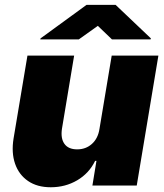

<svg xmlns="http://www.w3.org/2000/svg" viewBox="-20 -779 689 806"><path d="M397.7 -238.6 448.9 -545.5H644.9L554 0H367.9L384.9 -103.7H379.3Q354 -51.5 304.2 -22.2Q254.3 7.1 193.2 7.1Q136 7.1 97.7 -19.2Q59.3 -45.5 43.3 -91.6Q27.3 -137.8 36.9 -197.4L95.2 -545.5H291.2L240.1 -238.6Q234 -198.2 250.5 -175.1Q267 -152 304 -152Q340.6 -152 366.1 -175.1Q391.7 -198.2 397.7 -238.6ZM310.8 -613.6 390.7 -670.5 450 -613.6H612L613.4 -617.9L465.4 -758.5H343.2L150.3 -617.9L148.9 -613.6Z"/></svg>

Font: Inter UI Black
Style: Italic
Weight: 900
Italic angle: -9.39999°
Designer: Rasmus Andersson
Foundry: rsms
Version: 3.2;8d6f07862